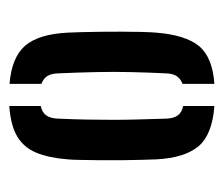

<svg xmlns="http://www.w3.org/2000/svg" viewBox="-54 -794 470 403"><g transform="rotate(90 181.5 -593.0)"><path d="M49 -500Q48.5 -509.5 48 -527.5Q47.5 -545.5 47.2 -567.8Q47 -590 47 -612.5Q47 -635 47.5 -654.2Q48 -673.5 49 -685.5Q54 -747 77.2 -775.2Q100.5 -803.5 156.5 -807.5V-740.5Q145.5 -736.5 140.2 -728.2Q135 -720 134.5 -706.5Q132.5 -665.5 131.8 -630.8Q131 -596 131.8 -560.2Q132.5 -524.5 134.5 -479Q135 -465 140.2 -456.8Q145.5 -448.5 156.5 -444.5V-377.5Q101 -382 76.5 -410.2Q52 -438.5 49 -500ZM203 -377V-443Q217 -446 223 -455Q229 -464 229.5 -479Q231 -513 231.5 -541.2Q232 -569.5 232 -595.8Q232 -622 231.2 -648.8Q230.5 -675.5 229.5 -706.5Q229 -721.5 223 -730.2Q217 -739 203 -742V-807.5Q263.5 -803 287.8 -773.8Q312 -744.5 315 -685.5Q315.5 -673.5 316 -654.2Q316.5 -635 316.8 -612.5Q317 -590 316.8 -567.8Q316.5 -545.5 316.2 -527.5Q316 -509.5 315 -500Q312 -460.5 301.2 -434.2Q290.5 -408 267.5 -394Q244.5 -380 203 -377Z"/></g></svg>

Font: Big Shoulders Stencil Display Thin
Style: Bold
Weight: 700
Version: Version 2.001